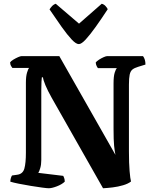

<svg xmlns="http://www.w3.org/2000/svg" viewBox="-20 -1003 819 1023"><path d="M240 0Q231 0 204.5 -3.5Q178 -7 144.5 -12.5Q111 -18 81 -24Q51 -30 35 -35Q35 -45 38 -54.5Q41 -64 44 -68L72 -72Q102 -76 110 -105.5Q118 -135 118 -189V-563Q118 -596 124 -616Q130 -636 135 -641H46Q43 -644 38.5 -652Q34 -660 34 -671Q39 -678 51.5 -685.5Q64 -693 76.5 -698.5Q89 -704 95 -704H296L595 -178Q591 -197 588 -226Q585 -255 585 -317V-559Q585 -596 591 -615.5Q597 -635 603 -640H502Q499 -643 495 -651Q491 -659 490 -670Q495 -677 507.5 -685Q520 -693 532.5 -698.5Q545 -704 551 -704H742Q755 -687 755 -659L716 -647Q696 -641 685.5 -632.5Q675 -624 671 -605.5Q667 -587 667 -552V-196Q667 -133 670.5 -91.5Q674 -50 678 -36Q663 -24 636 -16Q609 -8 580 -4.5Q551 -1 529 0L256 -481Q234 -520 222 -549Q210 -578 209 -591H203Q202 -585 201 -568Q200 -551 200 -522V-151Q200 -126 194.5 -107.5Q189 -89 184 -82L317 -66Q319 -63 322 -54.5Q325 -46 325 -35Q309 -20 282.5 -10Q256 0 240 0ZM400 -768Q385 -768 362 -792.5Q339 -817 309 -859Q279 -901 244 -953Q248 -960 256.5 -969.5Q265 -979 277 -983L401 -877L522 -983Q534 -980 542.5 -970.5Q551 -961 554 -954Q520 -902 490 -860Q460 -818 437 -793Q414 -768 400 -768Z"/></svg>

Font: Texturina 72pt ExtraBold
Style: Regular
Weight: 800
Designer: Guillermo Torres Carreño
Foundry: Omnibus-Type
Version: Version 1.002; ttfautohint (v1.8.3)